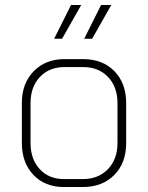

<svg xmlns="http://www.w3.org/2000/svg" viewBox="-20 -745 596 773"><path d="M68 -169V-330Q68 -409 115.5 -458Q163 -507 240 -507H315Q393 -507 440.5 -458.5Q488 -410 488 -330V-169Q488 -89 440 -40.5Q392 8 313 8H237Q161 8 114.5 -41Q68 -90 68 -169ZM313 -24Q376 -24 414.5 -64Q453 -104 453 -169V-330Q453 -395 415 -435Q377 -475 315 -475H240Q178 -475 140.5 -435Q103 -395 103 -330V-169Q103 -104 140 -64Q177 -24 237 -24ZM266 -725H307L230 -589H198ZM387 -725H428L351 -589H319Z"/></svg>

Font: Bai Jamjuree ExtraLight
Style: Regular
Weight: 275
Designer: Katatrad Aksorn Co.,Ltd.
Foundry: Cadson Demak Co.,Ltd.
Version: Version 1.000; ttfautohint (v1.6)